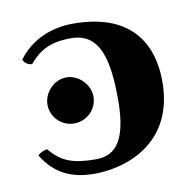

<svg xmlns="http://www.w3.org/2000/svg" viewBox="-59 -505 588 575"><g transform="rotate(-10 235.0 -217.0)"><path d="M195 -32C127 -32 91 -45 57 -87C46 -85 35 -81 28 -73C66 -11 118 10 185 10C279 10 432 -38 432 -227C432 -341 376 -444 198 -444C130 -444 69 -417 30 -364C35 -353 45 -346 57 -346C88 -382 119 -402 185 -402C274 -402 292 -315 292 -196C292 -54 243 -32 195 -32ZM151 -149C191 -149 221 -182 221 -218C221 -257 186 -289 151 -289C113 -289 81 -255 81 -218C81 -183 109 -149 151 -149Z"/></g></svg>

Font: Libertinus Serif
Style: Bold
Weight: 700
Designer: Philipp H. Poll, Khaled Hosny
Foundry: Caleb Maclennan
Version: Version 7.050;RELEASE